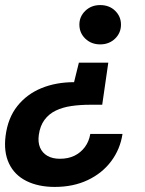

<svg xmlns="http://www.w3.org/2000/svg" viewBox="-23 -528 573 757"><path d="M404 -281 380 -115H332Q293 -115 258.5 -110Q224 -105 197 -92Q170 -79 152.5 -55.5Q135 -32 130 4Q126 33 135 54Q144 75 164 86.5Q184 98 213 98Q246 98 270.5 86Q295 74 311.5 52Q328 30 333 0H460Q451 60 415.5 107.5Q380 155 323 182Q266 209 193 209Q128 209 81 185.5Q34 162 12.5 116.5Q-9 71 -1 8Q8 -63 45.5 -110Q83 -157 140.5 -180.5Q198 -204 269 -204L288 -281ZM372 -508Q408 -508 431 -485.5Q454 -463 454 -431Q454 -398 430.5 -375.5Q407 -353 372 -353Q337 -353 313.5 -375.5Q290 -398 290 -431Q290 -463 313.5 -485.5Q337 -508 372 -508Z"/></svg>

Font: DM Sans 36pt
Style: Bold Italic
Weight: 700
Italic angle: -10°
Designer: Colophon Foundry, Jonny Pinhorn
Foundry: Colophon Foundry
Version: Version 4.004;gftools[0.9.30]